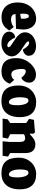

<svg xmlns="http://www.w3.org/2000/svg" viewBox="1049 -1554 521 2659"><g transform="rotate(90 1309.5 -224.5)"><path d="M402.3 -93.8 354 -153.8Q335.9 -137.2 306.9 -127Q277.8 -116.7 252.4 -116.7Q213.4 -116.7 194.3 -132.3Q175.3 -147.9 174.3 -179.2L378.4 -186Q380.9 -199.7 384.8 -235.6Q388.7 -271.5 388.7 -283.2Q388.7 -335.4 371.3 -376.5Q354 -417.5 320.3 -440.7Q286.6 -463.9 239.3 -463.9Q174.3 -463.9 123 -431.4Q71.8 -398.9 43 -341.1Q14.2 -283.2 14.2 -210Q14.2 -137.2 39.8 -86.4Q65.4 -35.6 111.6 -10.3Q157.7 15.1 218.3 15.1Q268.6 15.1 303.5 0.2Q338.4 -14.6 360.4 -37.8Q382.3 -61 402.3 -93.8ZM239.3 -284.2Q239.3 -270 237.8 -254.4L171.9 -243.2Q169.4 -272.5 169.4 -289.6Q169.4 -328.6 178 -346.2Q186.5 -363.8 203.6 -363.8Q221.2 -363.8 230.2 -342.3Q239.3 -320.8 239.3 -284.2Z M760.7 -127Q760.7 -163.1 740.2 -192.9Q719.7 -222.7 691.9 -243.9Q664.1 -265.1 621.6 -292Q585.4 -314.9 569.3 -328.4Q553.2 -341.8 553.2 -354.5Q553.2 -360.4 557.9 -364Q562.5 -367.7 570.8 -367.7Q597.7 -367.7 622.1 -342.3Q646.5 -316.9 666.5 -280.3Q685.5 -281.7 705.6 -292.2Q725.6 -302.7 739 -320.3Q752.4 -337.9 752.4 -358.4Q752.4 -411.1 714.8 -437Q677.2 -462.9 621.6 -462.9Q567.4 -462.9 522.9 -442.9Q478.5 -422.9 453.1 -387.9Q427.7 -353 427.7 -310.1Q427.7 -273.9 447.8 -244.4Q467.8 -214.8 495.1 -193.8Q522.5 -172.9 564 -147Q601.1 -123.5 617.2 -110.4Q633.3 -97.2 633.8 -83.5Q633.8 -75.7 628.2 -70.6Q622.6 -65.4 612.8 -65.4Q577.1 -65.4 551 -93.3Q524.9 -121.1 498.5 -174.3Q477.5 -173.8 459 -162.1Q440.4 -150.4 429.2 -131.8Q418 -113.3 418 -92.3Q418 -59.6 438.5 -34.9Q459 -10.3 495.6 2.9Q532.2 16.1 578.6 16.1Q631.8 16.1 673.3 -4.2Q714.8 -24.4 737.8 -57.4Q760.7 -90.3 760.7 -127Z M1139.6 -101.1 1085.9 -161.6Q1074.2 -142.6 1053.7 -131.6Q1033.2 -120.6 1010.7 -120.6Q968.8 -120.6 951.9 -163.6Q935.1 -206.5 935.1 -268.1Q935.1 -321.8 963.4 -321.8Q986.8 -321.8 1010.7 -305.7Q1034.7 -289.6 1055.7 -260.7Q1074.2 -265.1 1089.8 -281.5Q1105.5 -297.9 1115 -321Q1124.5 -344.2 1124.5 -369.1Q1124.5 -411.6 1094 -437Q1063.5 -462.4 1011.7 -462.4Q960 -462.4 907 -426Q854 -389.6 819.3 -326.7Q784.7 -263.7 784.7 -188.5Q784.7 15.6 969.7 15.6Q1037.6 15.6 1079.3 -15.4Q1121.1 -46.4 1139.6 -101.1Z M1602.5 -239.7Q1602.5 -350.6 1548.8 -407.7Q1495.1 -464.8 1391.1 -464.8Q1332 -464.8 1279.8 -435.5Q1227.5 -406.2 1195.8 -351.1Q1164.1 -295.9 1164.1 -222.7Q1164.1 -104 1215.8 -43.9Q1267.6 16.1 1380.9 16.1Q1451.7 16.1 1501.2 -13.7Q1550.8 -43.5 1576.7 -100.8Q1602.5 -158.2 1602.5 -239.7ZM1437.5 -204.1Q1437.5 -146 1427.7 -116.7Q1418 -87.4 1396 -87.4Q1376 -87.4 1360.4 -106.2Q1344.7 -125 1335.9 -159.2Q1327.1 -193.4 1327.1 -238.8Q1327.1 -299.3 1337.2 -328.9Q1347.2 -358.4 1372.6 -358.4Q1404.3 -358.4 1420.9 -312.3Q1437.5 -266.1 1437.5 -204.1Z M1945.3 -241.2V-92.3L1943.4 -69.8L1936.5 0H2137.2L2148.4 -75.7L2100.1 -103.5V-313Q2100.1 -385.7 2068.4 -419.7Q2036.6 -453.6 1980 -453.6Q1941.4 -453.6 1908.7 -434.3Q1876 -415 1838.9 -376.5H1831.5V-429.2L1813 -448.2L1639.2 -434.1L1626 -366.7L1683.6 -327.1V-105L1632.3 -69.8L1622.1 0H1885.3L1898.9 -74.2L1838.9 -105V-296.4Q1867.7 -312.5 1891.6 -312.5Q1918.9 -312.5 1932.1 -296.6Q1945.3 -280.8 1945.3 -241.2Z M2602.1 -239.7Q2602.1 -350.6 2548.3 -407.7Q2494.6 -464.8 2390.6 -464.8Q2331.5 -464.8 2279.3 -435.5Q2227.1 -406.2 2195.3 -351.1Q2163.6 -295.9 2163.6 -222.7Q2163.6 -104 2215.3 -43.9Q2267.1 16.1 2380.4 16.1Q2451.2 16.1 2500.7 -13.7Q2550.3 -43.5 2576.2 -100.8Q2602.1 -158.2 2602.1 -239.7ZM2437 -204.1Q2437 -146 2427.2 -116.7Q2417.5 -87.4 2395.5 -87.4Q2375.5 -87.4 2359.9 -106.2Q2344.2 -125 2335.4 -159.2Q2326.7 -193.4 2326.7 -238.8Q2326.7 -299.3 2336.7 -328.9Q2346.7 -358.4 2372.1 -358.4Q2403.8 -358.4 2420.4 -312.3Q2437 -266.1 2437 -204.1Z"/></g></svg>

Font: Neuton ExtraBold
Style: Regular
Weight: 800
Designer: Brian M Zick
Foundry: Brian M Zick
Version: Version 1.560